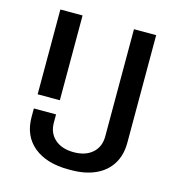

<svg xmlns="http://www.w3.org/2000/svg" viewBox="-104 -776 809 877"><g transform="rotate(15 300.0 -338.0)"><path d="M74 -285V-686H179V-285ZM298 10Q194 10 134 -39.5Q74 -89 74 -178V-218H179V-179Q179 -130 212 -101Q245 -72 301 -72Q357 -72 389.5 -101Q422 -130 422 -179V-686H527V-178Q527 -118 500.5 -76Q474 -34 425.5 -12Q377 10 311 10Z"/></g></svg>

Font: Chivo Mono Medium
Style: Regular
Weight: 400
Monospace: yes
Version: Version 1.008